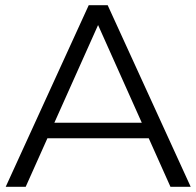

<svg xmlns="http://www.w3.org/2000/svg" viewBox="-20 -720 757 740"><path d="M2 0 322 -700H395L715 0H637L343 -657H373L79 0ZM128 -187 150 -247H557L579 -187Z"/></svg>

Font: MOST Montserrat
Style: Regular
Weight: 400
Designer: Julieta Ulanovsky
Foundry: Julieta Ulanovsky
Version: Version 8.000;March 11, 2024;FontCreator 15.0.0.2926 64-bit